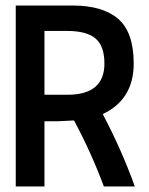

<svg xmlns="http://www.w3.org/2000/svg" viewBox="-20 -675 540 695"><path d="M248 -239Q194 -236 188 -236H141V0H37V-655H243Q352 -655 408 -606.5Q464 -558 464 -445Q464 -315 352 -262Q421 -131 468 0H356Q311 -121 248 -239ZM223 -563H141V-332H224Q358 -332 358 -445Q358 -508 326 -535.5Q294 -563 223 -563Z"/></svg>

Font: TypoPRO Lekton
Style: Bold
Weight: 700
Monospace: yes
Designer: Paolo Mazzetti, Luciano Perondi, Raffaele Flato, Elena Papassissa, Emilio Macchia, Michela Povoleri, Tobias Seemiller, R
Version: Version 34.000